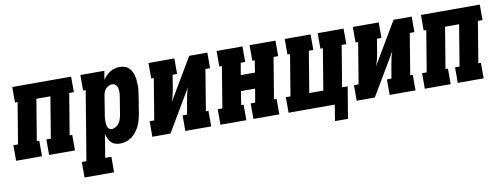

<svg xmlns="http://www.w3.org/2000/svg" viewBox="-72 -860 3633 1388"><g transform="rotate(-10 1744.5 -166.5)"><path d="M-11 0V-114H23L73 -416H54V-530H486V-416H452L402 -114H421V0H231V-114H264L314 -416H211L161 -114H179V0Z M455 205V91H489L573 -416H554V-530H730L719 -465Q729 -481 743 -495Q757 -509 773 -519Q789 -529 807.5 -533.5Q826 -538 844 -538Q862 -538 879.5 -532.5Q897 -527 910 -515Q923 -503 930.5 -487Q938 -471 942.5 -453.5Q947 -436 948.5 -417.5Q950 -399 950 -380.5Q950 -362 947.5 -343Q945 -324 942 -305L921 -175Q917 -154 911 -132.5Q905 -111 894.5 -90Q884 -69 869.5 -50.5Q855 -32 836 -18.5Q817 -5 795 1.5Q773 8 751 8Q732 8 714.5 2Q697 -4 685 -17Q673 -30 666 -46.5Q659 -63 655 -81L627 91H672V205ZM710 -106Q726 -106 740 -114.5Q754 -123 763.5 -136Q773 -149 778 -164Q783 -179 786 -194L807 -324Q809 -335 810 -345.5Q811 -356 810.5 -366.5Q810 -377 808 -387Q806 -397 801 -405.5Q796 -414 787 -419Q778 -424 767 -424Q754 -424 741.5 -418Q729 -412 720 -401Q711 -390 706.5 -377.5Q702 -365 700 -352L679 -222Q677 -213 676 -204.5Q675 -196 674.5 -187Q674 -178 674 -169.5Q674 -161 674.5 -152.5Q675 -144 677 -136Q679 -128 683 -121Q687 -114 694.5 -110Q702 -106 710 -106Z M989 0V-114H1023L1073 -416H1054V-530H1244V-416H1211L1195 -318Q1191 -293 1185 -269Q1179 -245 1170 -221L1353 -530H1486V-416H1452L1402 -114H1421V0H1231V-114H1264L1281 -212Q1285 -237 1290.5 -261Q1296 -285 1305 -309L1122 0Z M1489 0V-114H1523L1573 -416H1554V-530H1744V-416H1711L1696 -328H1800L1814 -416H1796V-530H1986V-416H1952L1902 -114H1921V0H1731V-114H1764L1781 -214H1677L1661 -114H1679V0Z M2309 118 2328 0H1989V-114H2023L2073 -416H2054V-530H2244V-416H2211L2161 -114H2264L2314 -416H2296V-530H2486V-416H2452L2402 -114H2443L2404 118Z M2489 0V-114H2523L2573 -416H2554V-530H2744V-416H2711L2695 -318Q2691 -293 2685 -269Q2679 -245 2670 -221L2853 -530H2986V-416H2952L2902 -114H2921V0H2731V-114H2764L2781 -212Q2785 -237 2790.5 -261Q2796 -285 2805 -309L2622 0Z M2989 0V-114H3023L3073 -416H3054V-530H3486V-416H3452L3402 -114H3421V0H3231V-114H3264L3314 -416H3211L3161 -114H3179V0Z"/></g></svg>

Font: Iosevka Curly Slab HvObl
Style: Regular
Weight: 900
Italic angle: -9°
Monospace: yes
Designer: Belleve Invis
Foundry: Belleve Invis
Version: Version 11.1.0; ttfautohint (v1.8.3)